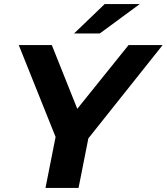

<svg xmlns="http://www.w3.org/2000/svg" viewBox="-20 -921 817 941"><path d="M203 0 260 -288 278 -186 72 -700H234L391 -307L293 -306L610 -700H777L367 -185L422 -288L365 0ZM343 -757 493 -901H665L469 -757Z"/></svg>

Font: MOST Montserrat
Style: Bold Italic
Weight: 700
Italic angle: -11.3°
Designer: Julieta Ulanovsky
Foundry: Julieta Ulanovsky
Version: Version 8.000;March 11, 2024;FontCreator 15.0.0.2926 64-bit